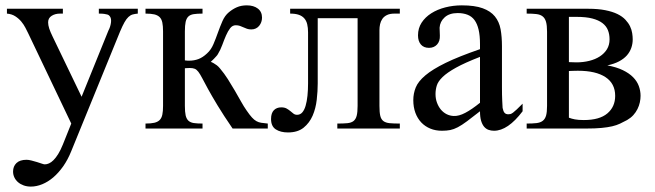

<svg xmlns="http://www.w3.org/2000/svg" viewBox="-20 -480 2445 717"><path d="M494.6 -429.2Q483.9 -428.2 475.6 -426Q467.3 -423.8 459.7 -416.7Q452.1 -409.7 444.8 -396.7Q437.5 -383.8 428.2 -361.8L246.1 84.5Q233.4 116.2 216.1 140.9Q198.7 165.5 179 182.4Q159.2 199.2 137.7 208Q116.2 216.8 95.2 216.8Q80.6 216.8 68.4 212.4Q56.2 208 47.4 200.4Q38.6 192.9 33.7 182.6Q28.8 172.4 28.8 160.6Q28.8 141.1 41.5 128.9Q54.2 116.7 79.1 116.7Q86.9 116.7 97.4 119.4Q107.9 122.1 118.2 125.2Q128.4 128.4 136.2 131.1Q144 133.8 147 133.8Q154.8 133.8 163.1 130.1Q171.4 126.5 179.9 117.9Q188.5 109.4 197.3 95.2Q206.1 81.1 214.8 59.6L246.1 -18.6L85.4 -355.5Q81.1 -364.3 75 -376.2Q68.8 -388.2 59.6 -399.4Q50.3 -410.6 37.1 -419.2Q23.9 -427.7 5.9 -429.2V-447.3H214.8V-429.2H204.1Q186 -429.2 172.9 -420.9Q159.7 -412.6 159.7 -396.5Q159.7 -386.2 163.8 -373.5Q168 -360.8 176.3 -343.8L284.7 -118.7L384.8 -365.7Q392.1 -379.4 394.3 -394.8Q396.5 -410.2 390.6 -418.5Q389.2 -420.4 387.2 -422.4Q385.3 -424.3 380.9 -425.8Q376.5 -427.2 368.9 -428.2Q361.3 -429.2 349.1 -429.2V-447.3H494.6Z M848.6 0Q814.5 -49.8 792.5 -86.2Q770.5 -122.6 756.8 -147.7Q743.2 -172.9 735.1 -188.2Q727.1 -203.6 720.7 -211.9Q714.4 -220.2 707.3 -223.1Q700.2 -226.1 688 -226.1Q685.5 -226.1 682.4 -225.8Q679.2 -225.6 676.8 -225.6Q673.8 -225.1 670.4 -225.1V-84.5Q670.4 -62 673.3 -49.1Q676.3 -36.1 683.6 -29.3Q690.9 -22.5 703.6 -20.5Q716.3 -18.6 736.3 -18.6V0H523.4V-18.6Q543.5 -18.6 556.2 -21.5Q568.8 -24.4 576.2 -31.7Q583.5 -39.1 586.2 -51.8Q588.9 -64.5 588.9 -84.5V-362.8Q588.9 -382.8 586.2 -395.8Q583.5 -408.7 576.2 -416Q568.8 -423.3 556.2 -426.3Q543.5 -429.2 523.4 -429.2V-447.3H736.3V-429.2Q716.3 -429.2 703.6 -427.2Q690.9 -425.3 683.6 -418.5Q676.3 -411.6 673.3 -398.4Q670.4 -385.3 670.4 -362.8V-254.4Q673.3 -253.9 676.3 -253.9Q678.7 -253.4 681.2 -253.4H686Q705.1 -253.4 721.2 -259.5Q737.3 -265.6 752.9 -280.3Q768.1 -293.9 777.1 -315.2Q786.1 -336.4 793.9 -358.6Q801.8 -380.9 810.8 -401.4Q819.8 -421.9 834.5 -434.1Q849.1 -446.3 865 -453.1Q880.9 -460 901.9 -460Q927.2 -460 942.9 -448Q958.5 -436 958.5 -414.1Q958.5 -405.8 955.8 -397.9Q953.1 -390.1 948 -383.8Q942.9 -377.4 935.5 -373.8Q928.2 -370.1 918.5 -370.1Q909.2 -370.1 902.3 -372.6Q895.5 -375 889.2 -377.9Q882.8 -380.9 876 -383.3Q869.1 -385.7 860.4 -385.7Q848.1 -385.7 839.6 -374.8Q831.1 -363.8 824 -347.4Q816.9 -331.1 810.1 -312.3Q803.2 -293.5 793.9 -278.3Q792 -274.4 787.6 -269.8Q783.2 -265.1 778.8 -260.3Q773.4 -254.9 767.1 -249Q772.5 -247.1 778.3 -243.7Q783.7 -240.7 789.8 -236.1Q795.9 -231.4 801.8 -224.1Q817.4 -205.6 831.1 -184.1Q844.7 -162.6 856.9 -141.6Q869.1 -120.6 879.9 -101.3Q890.6 -82 900.9 -67.4Q912.6 -50.3 920.9 -41.3Q929.2 -32.2 937.5 -27.6Q945.8 -22.9 955.6 -21.5Q965.3 -20 980 -18.6V0Z M1239.7 0V-18.6Q1262.2 -18.6 1277.1 -20Q1292 -21.5 1300.3 -28.1Q1308.6 -34.7 1312 -47.9Q1315.4 -61 1315.4 -84.5V-412.1H1166.5V-168.5Q1166.5 -139.6 1162.8 -107.4Q1159.2 -75.2 1147.5 -48.1Q1135.7 -21 1113.8 -3.2Q1091.8 14.6 1055.2 14.6Q1027.8 14.6 1010 3.2Q992.2 -8.3 992.2 -35.6Q992.2 -57.6 1002.7 -68.4Q1013.2 -79.1 1030.3 -79.1Q1042.5 -79.1 1050.3 -74.7Q1058.1 -70.3 1064.2 -65.2Q1070.3 -60.1 1075.9 -55.7Q1081.5 -51.3 1089.4 -51.3Q1101.1 -51.3 1108.9 -60.3Q1116.7 -69.3 1121.3 -85.2Q1126 -101.1 1128.2 -122.6Q1130.4 -144 1130.4 -168.5V-358.9Q1130.4 -376.5 1127.2 -389.6Q1124 -402.8 1116.2 -411.6Q1108.4 -420.4 1095.7 -424.8Q1083 -429.2 1063.5 -429.2V-447.3H1473.1V-429.2H1453.1Q1436 -429.2 1425 -423.8Q1414.1 -418.5 1408 -409.7Q1401.9 -400.9 1399.4 -389.9Q1397 -378.9 1397 -367.7V-84.5Q1397 -60.5 1400.1 -47.4Q1403.3 -34.2 1411.9 -27.8Q1420.4 -21.5 1435.3 -20Q1450.2 -18.6 1473.1 -18.6V0Z M1772.5 -267.6Q1715.8 -245.6 1682.9 -227.3Q1649.9 -209 1632.8 -192.4Q1615.7 -175.8 1611.1 -160.4Q1606.4 -145 1606.4 -128.9Q1606.4 -111.3 1611.8 -96.7Q1617.2 -82 1626.2 -71Q1635.3 -60.1 1647.7 -53.7Q1660.2 -47.4 1674.3 -46.9Q1693.4 -45.9 1717.5 -58.6Q1741.7 -71.3 1772.5 -96.2ZM1931.6 -64.5Q1876.5 8.3 1824.7 8.3Q1814 8.3 1804.4 4.9Q1794.9 1.5 1787.8 -6.8Q1780.8 -15.1 1776.6 -29.1Q1772.5 -43 1772.5 -64.5Q1743.2 -41.5 1723.9 -27.1Q1704.6 -12.7 1689.7 -4.9Q1674.8 2.9 1661.4 5.6Q1647.9 8.3 1630.4 8.3Q1606.4 8.3 1586.9 0.2Q1567.4 -7.8 1553.2 -22.7Q1539.1 -37.6 1531.2 -58.8Q1523.4 -80.1 1523.4 -106Q1523.4 -130.9 1532.5 -153.3Q1541.5 -175.8 1568.4 -198.5Q1595.2 -221.2 1644 -245.1Q1692.9 -269 1772.5 -296.4V-314.9Q1772.5 -347.2 1767.3 -369.1Q1762.2 -391.1 1752 -405Q1741.7 -418.9 1725.8 -425Q1710 -431.2 1689 -431.2Q1658.2 -431.2 1640.6 -415.3Q1623 -399.4 1621.6 -376.5L1622.6 -347.2Q1623.5 -326.2 1612.1 -313.7Q1600.6 -301.3 1582 -301.3Q1562.5 -301.3 1551.8 -313.7Q1541 -326.2 1541 -348.1Q1541 -374.5 1554.4 -395.3Q1567.9 -416 1590.6 -430.4Q1613.3 -444.8 1642.8 -452.4Q1672.4 -460 1704.6 -460Q1752.9 -460 1782.5 -449.2Q1812 -438.5 1828.1 -418.7Q1844.2 -398.9 1849.4 -370.8Q1854.5 -342.8 1854.5 -307.6V-155.3Q1854.5 -124 1855.5 -104Q1856.4 -84 1856.9 -77.1Q1859.4 -64 1864.3 -58.6Q1869.1 -53.2 1878.4 -53.2Q1882.8 -53.2 1886.5 -54.2Q1890.1 -55.2 1895.8 -59.3Q1901.4 -63.5 1909.7 -71.3Q1918 -79.1 1931.6 -92.8Z M2256.3 -333Q2256.3 -352.1 2250.2 -367.4Q2244.1 -382.8 2229.7 -393.8Q2215.3 -404.8 2191.9 -410.9Q2168.5 -417 2133.3 -417H2104.5V-248L2132.3 -247.1Q2157.7 -247.1 2180.4 -252.7Q2203.1 -258.3 2220 -269.3Q2236.8 -280.3 2246.6 -296.1Q2256.3 -312 2256.3 -333ZM2277.3 -122.1Q2277.3 -168 2241.2 -191.9Q2205.1 -215.8 2138.2 -215.8Q2132.3 -215.8 2126.5 -215.6Q2120.6 -215.3 2115.7 -215.3Q2110.4 -214.8 2104.5 -214.8V-40.5Q2114.3 -36.6 2127 -34.2Q2139.6 -31.7 2160.2 -31.7Q2218.8 -31.7 2248 -56.4Q2277.3 -81.1 2277.3 -122.1ZM2372.1 -122.1Q2372.1 -110.4 2369.4 -97.7Q2366.7 -85 2360.6 -72.8Q2354.5 -60.5 2345 -50Q2335.4 -39.6 2321.8 -31.7Q2308.1 -24.4 2295.4 -18.3Q2282.7 -12.2 2265.9 -8.3Q2249 -4.4 2225.8 -2.2Q2202.6 0 2168.9 0H1946.8V-18.6Q1968.8 -18.6 1983.4 -20.3Q1998 -22 2006.8 -28.8Q2015.6 -35.6 2019.3 -48.6Q2022.9 -61.5 2022.9 -84.5V-361.8Q2022.9 -385.3 2019 -398.7Q2015.1 -412.1 2006.3 -418.9Q1997.6 -425.8 1982.9 -427.5Q1968.3 -429.2 1946.8 -429.2V-447.3H2176.3Q2213.4 -447.3 2240.5 -441.9Q2267.6 -436.5 2285.9 -427.5Q2304.2 -418.5 2315.4 -406.5Q2326.7 -394.5 2332.8 -381.8Q2338.9 -369.1 2340.8 -356.4Q2342.8 -343.8 2342.8 -333Q2342.8 -316.4 2337.4 -301Q2332 -285.6 2320.8 -272.9Q2309.6 -260.3 2291.5 -250.7Q2273.4 -241.2 2248 -235.8Q2282.2 -229.5 2305.9 -218Q2329.6 -206.5 2344.2 -191.7Q2358.9 -176.8 2365.5 -158.9Q2372.1 -141.1 2372.1 -122.1Z"/></svg>

Font: Doulos SIL Cyr
Style: Regular
Weight: 400
Designer: Walt Agee, Victor Gaultney, Peter Martin, Debbi Hosken, Becca Hirsbrunner
Foundry: SIL International
Version: Version 5.000